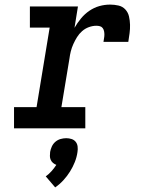

<svg xmlns="http://www.w3.org/2000/svg" viewBox="-20 -558 640 835"><path d="M41 0V-92H139L196 -438H110V-530H319L304 -437Q316 -458 332 -477.5Q348 -497 368.5 -511Q389 -525 412 -531.5Q435 -538 459 -538Q477 -538 495 -534Q513 -530 525 -517Q537 -504 541 -486.5Q545 -469 545.5 -450.5Q546 -432 543.5 -413.5Q541 -395 538 -376H430Q431 -384 432.5 -392Q434 -400 434 -407.5Q434 -415 432.5 -422.5Q431 -430 426.5 -436Q422 -442 414.5 -444Q407 -446 399 -446Q383 -446 366.5 -440Q350 -434 337 -422.5Q324 -411 315 -396.5Q306 -382 299 -366.5Q292 -351 288 -335Q284 -319 282 -303L247 -92H351V0ZM220 257 179 209Q193 199 204.5 186Q216 173 225 159Q217 156 210.5 150.5Q204 145 200.5 137Q197 129 197 120.5Q197 112 198 103Q200 91 205.5 79Q211 67 221 58.5Q231 50 243.5 46.5Q256 43 268 43Q280 43 291 46.5Q302 50 309 58.5Q316 67 317.5 79Q319 91 317 103Q314 125 305.5 146.5Q297 168 284.5 188Q272 208 256 225.5Q240 243 220 257Z"/></svg>

Font: Iosevka Curly Slab SmBdExObl
Style: Regular
Weight: 600
Width: 7
Italic angle: -9°
Monospace: yes
Designer: Belleve Invis
Foundry: Belleve Invis
Version: Version 11.1.0; ttfautohint (v1.8.3)